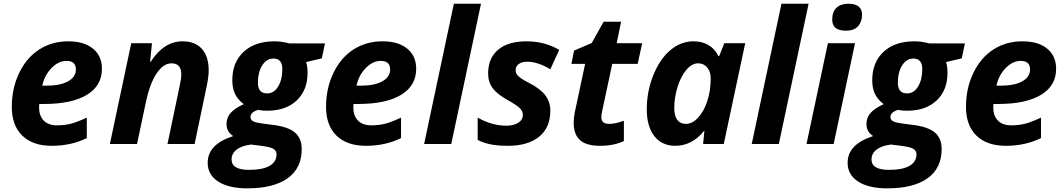

<svg xmlns="http://www.w3.org/2000/svg" viewBox="-20 -780 5766 1040"><path d="M339.8 -450.2Q296.9 -450.2 258.8 -411.1Q220.7 -372.1 209 -315.9H231Q306.6 -315.9 348.9 -339.6Q391.1 -363.3 391.1 -403.8Q391.1 -450.2 339.8 -450.2ZM259.8 9.8Q157.2 9.8 100.6 -45.4Q43.9 -100.6 43.9 -201.2Q43.9 -302.2 84.2 -385.5Q124.5 -468.8 193.4 -512.5Q262.2 -556.2 349.1 -556.2Q435.5 -556.2 483.9 -516.4Q532.2 -476.6 532.2 -407.2Q532.2 -315.9 450.7 -266.4Q369.1 -216.8 217.8 -216.8H192.9L191.9 -206.5V-196.8Q191.9 -152.3 217 -126.7Q242.2 -101.1 289.1 -101.1Q331.5 -101.1 366.2 -110.4Q400.9 -119.6 450.2 -143.1V-32.2Q366.2 9.8 259.8 9.8Z M1034.2 0H887.2L954.1 -318.8Q961.9 -352.1 961.9 -377Q961.9 -437 909.2 -437Q864.3 -437 827.6 -381.3Q791 -325.7 770 -226.1L722.2 0H575.2L690.9 -545.9H803.2L793 -444.8H795.9Q867.2 -556.2 969.2 -556.2Q1036.6 -556.2 1073.5 -515.4Q1110.4 -474.6 1110.4 -398.9Q1110.4 -363.3 1099.1 -311Z M1740.2 -544.9 1723.1 -463.9 1638.2 -443.8Q1646 -418.5 1646 -386.2Q1646 -291 1586.9 -235.6Q1527.8 -180.2 1426.3 -180.2Q1397.5 -180.2 1377.9 -185.1Q1336.9 -171.9 1336.9 -147Q1336.9 -130.4 1351.6 -123Q1366.2 -115.7 1395 -111.8L1461.9 -103Q1541.5 -92.8 1577.9 -61.8Q1614.3 -30.8 1614.3 27.8Q1614.3 130.9 1538.1 185.5Q1461.9 240.2 1320.3 240.2Q1218.8 240.2 1161.9 203.4Q1105 166.5 1105 102.1Q1105 52.2 1138.4 16.4Q1171.9 -19.5 1243.2 -43Q1207 -65.9 1207 -107.9Q1207 -142.6 1228.8 -167.7Q1250.5 -192.9 1300.3 -215.8Q1268.6 -239.7 1253.4 -270.5Q1238.3 -301.3 1238.3 -345.2Q1238.3 -442.4 1299.6 -499.3Q1360.8 -556.2 1466.3 -556.2Q1506.8 -556.2 1547.4 -544.9ZM1339.4 2.9Q1287.6 9.8 1261 30.8Q1234.4 51.8 1234.4 84Q1234.4 140.1 1329.1 140.1Q1402.8 140.1 1440.4 118.2Q1478 96.2 1478 56.2Q1478 37.1 1462.2 26.9Q1446.3 16.6 1395 9.8ZM1460.9 -462.9Q1423.3 -462.9 1400.1 -425.5Q1377 -388.2 1377 -332Q1377 -273.9 1427.2 -273.9Q1463.9 -273.9 1486.6 -311.3Q1509.3 -348.6 1509.3 -405.8Q1509.3 -462.9 1460.9 -462.9Z M2042 -450.2Q1999 -450.2 1960.9 -411.1Q1922.9 -372.1 1911.1 -315.9H1933.1Q2008.8 -315.9 2051 -339.6Q2093.3 -363.3 2093.3 -403.8Q2093.3 -450.2 2042 -450.2ZM1961.9 9.8Q1859.4 9.8 1802.7 -45.4Q1746.1 -100.6 1746.1 -201.2Q1746.1 -302.2 1786.4 -385.5Q1826.7 -468.8 1895.5 -512.5Q1964.4 -556.2 2051.3 -556.2Q2137.7 -556.2 2186 -516.4Q2234.4 -476.6 2234.4 -407.2Q2234.4 -315.9 2152.8 -266.4Q2071.3 -216.8 1919.9 -216.8H1895L1894 -206.5V-196.8Q1894 -152.3 1919.2 -126.7Q1944.3 -101.1 1991.2 -101.1Q2033.7 -101.1 2068.4 -110.4Q2103 -119.6 2152.3 -143.1V-32.2Q2068.4 9.8 1961.9 9.8Z M2424.3 0H2277.3L2438.5 -759.8H2585.4Z M2960.9 -180.2Q2960.9 -88.4 2900.1 -39.3Q2839.4 9.8 2731 9.8Q2678.7 9.8 2639.9 2.4Q2601.1 -4.9 2567.4 -22V-143.1Q2644 -99.1 2723.1 -99.1Q2762.2 -99.1 2787.1 -115Q2812 -130.9 2812 -158.2Q2812 -179.2 2793.9 -195.8Q2775.9 -212.4 2730 -237.8Q2670.9 -271 2647.5 -304Q2624 -336.9 2624 -381.8Q2624 -464.8 2678 -510.5Q2731.9 -556.2 2832 -556.2Q2930.2 -556.2 3009.3 -509.8L2960.9 -404.8Q2892.6 -445.8 2835 -445.8Q2807.1 -445.8 2790 -433.3Q2772.9 -420.9 2772.9 -399.9Q2772.9 -380.9 2788.6 -366.5Q2804.2 -352.1 2847.2 -330.1Q2907.2 -299.3 2934.1 -263.2Q2960.9 -227.1 2960.9 -180.2Z M3280.3 -108.9Q3312 -108.9 3359.4 -126V-16.1Q3305.2 9.8 3229.5 9.8Q3156.2 9.8 3121.8 -21Q3087.4 -51.8 3087.4 -116.2Q3087.4 -140.6 3093.3 -170.9L3149.4 -434.1H3075.2L3089.4 -505.9L3185.1 -546.9L3249.5 -662.1H3344.2L3320.3 -545.9H3458.5L3434.1 -434.1H3296.4L3240.2 -170.9Q3237.3 -156.2 3237.3 -145Q3237.3 -108.9 3280.3 -108.9Z M3637.7 9.8Q3565.9 9.8 3524.7 -42.2Q3483.4 -94.2 3483.4 -188Q3483.4 -284.7 3518.6 -372.3Q3553.7 -460 3610.8 -508.1Q3668 -556.2 3736.3 -556.2Q3783.7 -556.2 3818.1 -535.6Q3852.5 -515.1 3871.6 -476.1H3875.5L3903.3 -545.9H4016.6L3900.4 0H3788.6L3795.4 -70.8H3793.5Q3728 9.8 3637.7 9.8ZM3695.3 -108.9Q3729 -108.9 3760.3 -141.6Q3791.5 -174.3 3810.5 -230.2Q3829.6 -286.1 3829.6 -356.9Q3829.6 -391.6 3810.8 -414.3Q3792 -437 3761.2 -437Q3728 -437 3698 -401.9Q3668 -366.7 3650.1 -309.1Q3632.3 -251.5 3632.3 -194.8Q3632.3 -151.9 3648.7 -130.4Q3665 -108.9 3695.3 -108.9Z M4198.7 0H4051.8L4212.9 -759.8H4359.9Z M4487.8 -673.8Q4487.8 -716.3 4511 -738Q4534.2 -759.8 4576.7 -759.8Q4612.3 -759.8 4630.9 -744.6Q4649.4 -729.5 4649.4 -701.2Q4649.4 -662.1 4627.9 -637.9Q4606.4 -613.8 4561.5 -613.8Q4487.8 -613.8 4487.8 -673.8ZM4495.6 0H4348.6L4464.4 -545.9H4611.3Z M5206.5 -544.9 5189.5 -463.9 5104.5 -443.8Q5112.3 -418.5 5112.3 -386.2Q5112.3 -291 5053.2 -235.6Q4994.1 -180.2 4892.6 -180.2Q4863.8 -180.2 4844.2 -185.1Q4803.2 -171.9 4803.2 -147Q4803.2 -130.4 4817.9 -123Q4832.5 -115.7 4861.3 -111.8L4928.2 -103Q5007.8 -92.8 5044.2 -61.8Q5080.6 -30.8 5080.6 27.8Q5080.6 130.9 5004.4 185.5Q4928.2 240.2 4786.6 240.2Q4685.1 240.2 4628.2 203.4Q4571.3 166.5 4571.3 102.1Q4571.3 52.2 4604.7 16.4Q4638.2 -19.5 4709.5 -43Q4673.3 -65.9 4673.3 -107.9Q4673.3 -142.6 4695.1 -167.7Q4716.8 -192.9 4766.6 -215.8Q4734.9 -239.7 4719.7 -270.5Q4704.6 -301.3 4704.6 -345.2Q4704.6 -442.4 4765.9 -499.3Q4827.1 -556.2 4932.6 -556.2Q4973.1 -556.2 5013.7 -544.9ZM4805.7 2.9Q4753.9 9.8 4727.3 30.8Q4700.7 51.8 4700.7 84Q4700.7 140.1 4795.4 140.1Q4869.1 140.1 4906.7 118.2Q4944.3 96.2 4944.3 56.2Q4944.3 37.1 4928.5 26.9Q4912.6 16.6 4861.3 9.8ZM4927.2 -462.9Q4889.6 -462.9 4866.5 -425.5Q4843.3 -388.2 4843.3 -332Q4843.3 -273.9 4893.6 -273.9Q4930.2 -273.9 4952.9 -311.3Q4975.6 -348.6 4975.6 -405.8Q4975.6 -462.9 4927.2 -462.9Z M5508.3 -450.2Q5465.3 -450.2 5427.2 -411.1Q5389.2 -372.1 5377.4 -315.9H5399.4Q5475.1 -315.9 5517.3 -339.6Q5559.6 -363.3 5559.6 -403.8Q5559.6 -450.2 5508.3 -450.2ZM5428.2 9.8Q5325.7 9.8 5269 -45.4Q5212.4 -100.6 5212.4 -201.2Q5212.4 -302.2 5252.7 -385.5Q5293 -468.8 5361.8 -512.5Q5430.7 -556.2 5517.6 -556.2Q5604 -556.2 5652.3 -516.4Q5700.7 -476.6 5700.7 -407.2Q5700.7 -315.9 5619.1 -266.4Q5537.6 -216.8 5386.2 -216.8H5361.3L5360.4 -206.5V-196.8Q5360.4 -152.3 5385.5 -126.7Q5410.6 -101.1 5457.5 -101.1Q5500 -101.1 5534.7 -110.4Q5569.3 -119.6 5618.7 -143.1V-32.2Q5534.7 9.8 5428.2 9.8Z"/></svg>

Font: TypoPRO Open Sans
Style: Bold Italic
Weight: 700
Italic angle: -12°
Foundry: Ascender Corporation
Version: Version 1.10